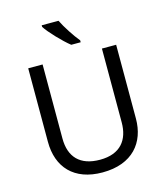

<svg xmlns="http://www.w3.org/2000/svg" viewBox="-135 -1047 1002 1160"><g transform="rotate(-15 365.5 -467.0)"><path d="M341 -944H236V-934C259 -897 332 -820 378 -784H437V-796C406 -833 363 -899 341 -944ZM640 -252V-714H551V-252C551 -144 496 -68 367 -68C242 -68 180 -135 180 -251V-714H90V-254C90 -95 184 10 362 10C551 10 640 -104 640 -252Z"/></g></svg>

Font: Noto Sans Mro
Style: Regular
Weight: 400
Designer: Monotype Design Team
Foundry: Monotype Imaging Inc.
Version: Version 2.001